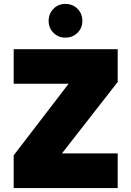

<svg xmlns="http://www.w3.org/2000/svg" viewBox="-20 -959 670 979"><path d="M580.1 -708V-541L295.9 -176.8H580.1V0H49.8V-167L330.1 -532.2H49.8V-708ZM313 -767.1Q277.3 -767.1 252.7 -791.7Q228 -816.4 228 -852.1Q228 -889.2 252.4 -914.1Q276.9 -939 313 -939Q350.6 -939 375.2 -914.3Q399.9 -889.6 399.9 -852.1Q399.9 -815.9 375 -791.5Q350.1 -767.1 313 -767.1Z"/></svg>

Font: SVN-Poppins Black
Style: Regular
Weight: 900
Designer: Ninad Kale (Devanagari), Jonny Pinhorn (Latin)
Foundry: Indian Type Foundry
Version: Version 3.002 2017